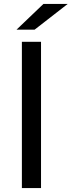

<svg xmlns="http://www.w3.org/2000/svg" viewBox="-20 -954 363 974"><path d="M91 -742H188.1V0H91ZM200.3 -934H323.4L155.4 -803.4H63.7Z"/></svg>

Font: iiserrat Thin
Style: Regular
Weight: 100
Designer: Akira Ohta
Foundry: Akira Ohta
Version: Version 1.200;Glyphs 3.3.1 (3343)